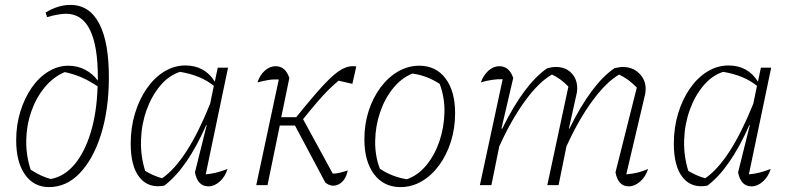

<svg xmlns="http://www.w3.org/2000/svg" viewBox="-20 -755 3223 783"><path d="M180 8Q118 8 82 -43Q46 -94 46 -183Q46 -245 63 -300Q80 -355 109 -397Q138 -439 177 -463Q216 -487 259 -487Q296 -487 327.5 -470.5Q359 -454 379 -426Q379 -430 379 -435Q380 -699 249 -699Q235 -699 213 -695Q191 -691 172 -685L166 -704Q217 -735 267 -735Q345 -735 385 -658Q425 -581 424 -434Q423 -305 391.5 -205.5Q360 -106 305.5 -49Q251 8 180 8ZM105 -63Q148 -35 187 -25Q242 -35 283.5 -84Q325 -133 350 -215Q375 -297 378 -403Q342 -427 310 -440.5Q278 -454 244 -461Q197 -441 162 -398.5Q127 -356 107.5 -300Q88 -244 87 -182.5Q86 -121 105 -63Z M650 2Q586 14 549.5 -31Q513 -76 513 -169Q513 -235 530.5 -292.5Q548 -350 578.5 -394Q609 -438 649.5 -463Q690 -488 736 -488Q815 -488 856 -422L868 -479H910L819 -44Q860 -47 908 -66Q898 -34 876 -14.5Q854 5 830 5Q786 5 775 -52L823 -245H821Q743 -68 650 2ZM572 -58Q589 -48 606 -40.5Q623 -33 641 -28Q743 -98 837 -332L852 -405Q799 -448 714 -462Q668 -447 633 -405Q598 -363 577.5 -305.5Q557 -248 555 -183.5Q553 -119 572 -58Z M1025 0 1117 -431Q1093 -432 1073 -428.5Q1053 -425 1030 -419Q1039 -448 1059.5 -466.5Q1080 -485 1104 -485Q1144 -485 1160 -437L1127 -277H1188Q1258 -364 1301.5 -410.5Q1345 -457 1375 -473Q1405 -489 1433 -484L1417 -413L1361 -426Q1339 -408 1318.5 -387.5Q1298 -367 1273.5 -338.5Q1249 -310 1216 -269L1337 -47Q1351 -47 1365.5 -50.5Q1380 -54 1398 -60Q1390 -19 1362.5 -4Q1335 11 1307 -10L1183 -243H1121L1071 0Z M1613 8Q1545 8 1505.5 -44.5Q1466 -97 1466 -187Q1466 -249 1483.5 -303Q1501 -357 1532 -398.5Q1563 -440 1603.5 -463.5Q1644 -487 1690 -487Q1758 -487 1797 -435Q1836 -383 1836 -293Q1836 -231 1818.5 -176.5Q1801 -122 1770.5 -80.5Q1740 -39 1699.5 -15.5Q1659 8 1613 8ZM1639 -24Q1685 -40 1719 -81.5Q1753 -123 1772 -179Q1791 -235 1792.5 -296Q1794 -357 1773 -413Q1721 -447 1662 -455Q1617 -437 1583 -395Q1549 -353 1530 -297Q1511 -241 1510 -180.5Q1509 -120 1529 -67Q1578 -34 1639 -24Z M1937 0 2030 -432Q1987 -433 1941 -419Q1951 -448 1971.5 -466.5Q1992 -485 2016 -485Q2057 -485 2073 -437L2025 -231L2028 -230Q2118 -413 2212 -477Q2225 -480 2232.5 -481Q2240 -482 2246 -482Q2286 -482 2310 -457.5Q2334 -433 2334 -394Q2334 -381 2330 -366L2300 -231L2302 -230Q2392 -413 2486 -477Q2497 -479 2505 -480.5Q2513 -482 2519 -482Q2560 -482 2586.5 -456Q2613 -430 2613 -393Q2613 -387 2612.5 -382Q2612 -377 2611 -371L2534 -44Q2560 -46 2581.5 -51.5Q2603 -57 2623 -66Q2613 -34 2590.5 -14.5Q2568 5 2544 5Q2501 5 2490 -52L2577 -398Q2557 -418 2541 -429.5Q2525 -441 2505 -451Q2453 -421 2396.5 -344.5Q2340 -268 2290 -158L2258 0H2212L2298 -402Q2280 -420 2265 -431Q2250 -442 2231 -451Q2178 -421 2122 -344.5Q2066 -268 2016 -158L1984 0Z M2865 2Q2801 14 2764.5 -31Q2728 -76 2728 -169Q2728 -235 2745.5 -292.5Q2763 -350 2793.5 -394Q2824 -438 2864.5 -463Q2905 -488 2951 -488Q3030 -488 3071 -422L3083 -479H3125L3034 -44Q3075 -47 3123 -66Q3113 -34 3091 -14.5Q3069 5 3045 5Q3001 5 2990 -52L3038 -245H3036Q2958 -68 2865 2ZM2787 -58Q2804 -48 2821 -40.5Q2838 -33 2856 -28Q2958 -98 3052 -332L3067 -405Q3014 -448 2929 -462Q2883 -447 2848 -405Q2813 -363 2792.5 -305.5Q2772 -248 2770 -183.5Q2768 -119 2787 -58Z"/></svg>

Font: Piazzolla ExtraLight
Style: Italic
Weight: 200
Italic angle: -11.3°
Designer: Juan Pablo del Peral
Foundry: Huerta Tipografica
Version: Version 1.330